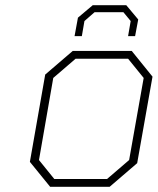

<svg xmlns="http://www.w3.org/2000/svg" viewBox="-20 -719 610 739"><path d="M267 -580 280 -651 337 -699H466L512 -644L500 -580H473L483 -638L455 -672H344L305 -638L295 -580ZM173 0 95 -96 154 -432 260 -523H487L567 -424L508 -91L402 0ZM189 -30H392L477 -103L533 -419L473 -493H271L185 -419L130 -103Z"/></svg>

Font: Tomorrow ExtraLight
Style: Italic
Weight: 275
Italic angle: -10°
Designer: Tony de Marco, Monica Rizzolli
Foundry: Just in Type
Version: Version 2.002